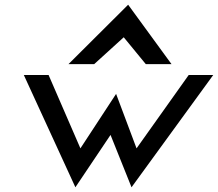

<svg xmlns="http://www.w3.org/2000/svg" viewBox="-20 -769 924 814"><path d="M379.2 -497 504.6 -611 598.2 -497H707.2L523.3 -749L270.2 -497ZM320.9 -140 186 -451H81L299.6 25L448.6 -197L537.6 25L884 -451H780L558.9 -140L472.2 -371Z"/></svg>

Font: Charger
Style: ExBdIt
Weight: 400
Designer: Jasper
Foundry: Cannot Into Space Fonts
Version: Version 0.99